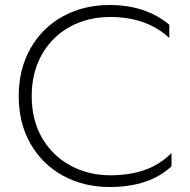

<svg xmlns="http://www.w3.org/2000/svg" viewBox="-20 -734 762 769"><path d="M55 -349Q55 -457 102 -540Q149 -623 232 -668.5Q315 -714 419 -714Q563 -714 658 -635V-582Q567 -666 422 -666Q332 -666 260.5 -627Q189 -588 148 -516Q107 -444 107 -349Q107 -253 148.5 -181.5Q190 -110 262 -71Q334 -32 422 -32Q498 -32 558 -52.5Q618 -73 667 -121V-68Q578 15 419 15Q315 15 232 -30.5Q149 -76 102 -158.5Q55 -241 55 -349Z"/></svg>

Font: Prompt ExtraLight
Style: Regular
Weight: 275
Designer: Katatrad Team
Foundry: CadsonDemak
Version: Version 1.000